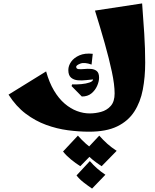

<svg xmlns="http://www.w3.org/2000/svg" viewBox="-20 -764 910 1124"><path d="M502 7Q442 7 377.5 -1.5Q313 -10 250 -33Q187 -56 130.5 -98.5Q74 -141 30 -210L250 -346Q268 -281 296 -234Q324 -187 358.5 -157.5Q393 -128 430.5 -114Q468 -100 505 -100Q538 -100 571.5 -109Q605 -118 628 -143.5Q651 -169 651 -217Q651 -268 635 -343.5Q619 -419 593 -511Q567 -603 536 -702L812 -744Q819 -654 824.5 -566.5Q830 -479 830 -397Q830 -313 816 -239.5Q802 -166 766 -110.5Q730 -55 666 -24Q602 7 502 7ZM459 -199 399 -260 402 -270Q428 -269 456 -271.5Q484 -274 504 -281Q524 -288 525 -299Q509 -298 484.5 -295Q460 -292 436 -294Q412 -296 396 -309.5Q380 -323 380 -354Q380 -379 396.5 -402.5Q413 -426 445 -440Q477 -454 523 -449L516 -386Q474 -401 450 -391.5Q426 -382 426 -373Q426 -361 439.5 -359.5Q453 -358 473 -360Q493 -362 513 -360.5Q533 -359 546.5 -348Q560 -337 560 -309Q560 -287 548.5 -261Q537 -235 515 -217Q493 -199 459 -199ZM519 340Q494 323 469.5 304Q445 285 428 263L506 179Q527 203 548.5 222Q570 241 597 259ZM450 209Q422 191 395.5 169.5Q369 148 349 123L436 30Q459 56 483 77.5Q507 99 538 119ZM575 209Q547 191 520.5 169.5Q494 148 474 123L561 30Q584 56 608 77.5Q632 99 663 119Z"/></svg>

Font: Marhey Light
Style: Bold
Weight: 700
Version: Version 1.000